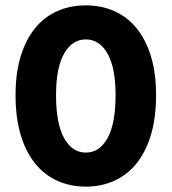

<svg xmlns="http://www.w3.org/2000/svg" viewBox="-20 -684 640 716"><path d="M300 12Q242 12 193.5 -10Q145 -32 110.5 -75Q76 -118 57 -181.5Q38 -245 38 -329Q38 -411 57 -473.5Q76 -536 110.5 -578.5Q145 -621 193.5 -642.5Q242 -664 300 -664Q358 -664 406.5 -642.5Q455 -621 489.5 -578.5Q524 -536 543 -473.5Q562 -411 562 -329Q562 -245 543 -181.5Q524 -118 489.5 -75Q455 -32 406.5 -10Q358 12 300 12ZM300 -115Q351 -115 381 -169Q411 -223 411 -329Q411 -431 381 -484Q351 -537 300 -537Q249 -537 219 -484Q189 -431 189 -329Q189 -223 219 -169Q249 -115 300 -115Z"/></svg>

Font: Source Code Pro
Style: Bold
Weight: 700
Monospace: yes
Designer: Paul D. Hunt, Teo Tuominen
Foundry: Adobe Systems Incorporated
Version: Version 2.030;PS 1.000;hotconv 16.6.51;makeotf.lib2.5.65220